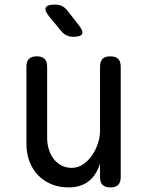

<svg xmlns="http://www.w3.org/2000/svg" viewBox="-20 -805 640 835"><path d="M415 -234V-515Q415 -538 426 -549Q437 -560 460 -560Q483 -560 494 -549Q505 -538 505 -515V-35Q505 -12 494 -1Q483 10 460 10Q437 10 426 -1Q415 -12 415 -35V-94Q401 -46 367 -18Q333 10 278 10Q238 10 204.5 -3.5Q171 -17 146.5 -42Q122 -67 108.5 -102Q95 -137 95 -180V-515Q95 -538 106 -549Q117 -560 140 -560Q163 -560 174 -549Q185 -538 185 -515V-206Q185 -180 192 -156.5Q199 -133 212.5 -115Q226 -97 246 -86Q266 -75 293 -75Q320 -75 342.5 -91Q365 -107 381 -130.5Q397 -154 406 -182Q415 -210 415 -234ZM247 -669 194 -733Q173 -759 179 -772Q185 -785 219 -785Q236 -785 249 -779Q262 -773 273 -759L323 -695Q343 -670 337 -657.5Q331 -645 299 -645Q283 -645 270 -651Q257 -657 247 -669Z"/></svg>

Font: Maple Mono NF
Style: Regular
Weight: 400
Monospace: yes
Designer: subframe7536
Version: Version 7.000